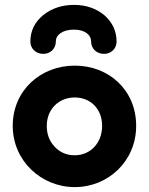

<svg xmlns="http://www.w3.org/2000/svg" viewBox="-20 -748 608 784"><path d="M104 -578C104 -550 126 -528 157 -528C186 -528 208 -550 208 -578C208 -607 237 -627 282 -627C325 -627 352 -607 352 -578C352 -550 374 -528 405 -528C434 -528 456 -550 456 -578C456 -621 439 -657 406 -686C372 -714 331 -728 282 -728C233 -728 191 -714 156 -686C121 -657 104 -621 104 -578ZM285 16C423 16 536 -91 536 -234C536 -380 425 -480 285 -480C147 -480 32 -380 32 -234C32 -91 149 16 285 16ZM285 -114C253 -114 226 -125 204 -148C182 -171 171 -199 171 -234C171 -303 221 -350 285 -350C350 -350 397 -303 397 -234C397 -165 350 -114 285 -114Z"/></svg>

Font: Dongle
Style: Bold
Weight: 700
Designer: Yanghee Ryu
Foundry: Yanghee Ryu
Version: Version 2.000